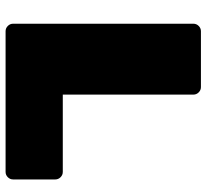

<svg xmlns="http://www.w3.org/2000/svg" viewBox="-46 -694 740 688"><g transform="rotate(90 324.0 -350.0)"><path d="M319 -205H596Q607 -205 615 -197Q623 -189 623 -178V-27Q623 -16 615 -8Q607 0 596 0H92Q81 0 73 -8Q65 -16 65 -27V-673Q65 -684 73 -692Q81 -700 92 -700H292Q303 -700 311 -692Q319 -684 319 -673Z"/></g></svg>

Font: Rubik One
Style: Regular
Weight: 400
Designer: Hubert and Fischer with Elvire Volk Leonovitch
Foundry: Hubert and Fischer with Elvire Volk Leonovitch
Version: Version 1.001